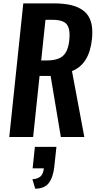

<svg xmlns="http://www.w3.org/2000/svg" viewBox="-20 -830 587 1163"><path d="M193.4 313 176.3 255.9Q208 253.9 225.1 238.8Q242.2 223.6 245.6 189.5H177.7L191.4 59.6H321.8L309.1 177.7Q301.8 244.6 275.6 278.6Q249.5 312.5 193.4 313ZM36.1 0 121.1 -809.6H303.2Q367.2 -809.6 411.9 -798.8Q456.5 -788.1 487.8 -763.4Q519 -738.8 531.2 -696.8Q539.1 -668.9 539.1 -633.3Q539.1 -614.7 537.1 -593.8Q521 -440.4 416 -399.4L490.7 0H348.6L286.6 -370.1H219.7L180.7 0ZM229.5 -463.9H263.7Q330.1 -463.9 361.3 -491.5Q392.6 -519 399.9 -587.4Q401.4 -603.5 401.4 -617.2Q401.4 -660.2 385.3 -681.6Q363.8 -710 298.3 -710H255.4Z"/></svg>

Font: Oswald
Style: Medium
Weight: 500
Designer: Vernon Adams
Foundry: Vernon Adams
Version: 3.0; ttfautohint (v0.94.23-7a4d-dirty) -l 8 -r 50 -G 150 -x 